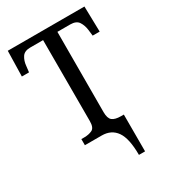

<svg xmlns="http://www.w3.org/2000/svg" viewBox="-220 -822 1009 1139"><g transform="rotate(-30 284.5 -252.0)"><path d="M387 210Q387 98 353 49Q319 0 253 0H138V-42H158Q189 -42 212 -53Q235 -64 235 -109V-664H147Q107 -664 91 -639.5Q75 -615 72 -582L67 -540H18L22 -714H547L551 -540H503L498 -582Q494 -615 478 -639.5Q462 -664 421 -664H333L332 -114Q332 -72 350.5 -57Q369 -42 410 -42H429V210Z"/></g></svg>

Font: Noto Serif SemiCondensed
Style: Regular
Weight: 400
Width: 4
Designer: Monotype Design Team
Foundry: Monotype Imaging Inc.
Version: Version 2.013